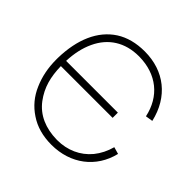

<svg xmlns="http://www.w3.org/2000/svg" viewBox="-189 -905 1090 1090"><g transform="rotate(45 356.0 -360.0)"><path d="M373 15C525.5 15 643 -74 677 -216L635 -228C623.5 -185.5 605 -149.5 580.5 -119C530.5 -58.5 458.5 -27 378 -27H373C283.5 -28.5 209.5 -59.5 161 -124C113.5 -187.5 97 -254.5 95 -339H510.5V-381H95C97.5 -443 109.5 -497.5 131.5 -544.5C175 -638.5 257 -692 368.5 -692H373C512.5 -690 610 -611 638 -479L682 -486C646 -643.5 530 -735 373 -735C304.5 -735 246 -719.5 198.5 -689C103 -627 53.5 -512 50 -360V-346.5C50 -281 62 -220.5 86 -166C109.5 -111 146 -67 195.5 -34.5C244.5 -1.5 303.5 15 373 15Z"/></g></svg>

Font: Vela Sans ExtLt
Style: Regular
Weight: 200
Designer: Principal design: Mikhail Sharanda - project Manrope.
Design modification: Ravid Balaliev
Foundry: Mikhail Sharanda
Version: Version 1.001